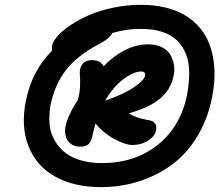

<svg xmlns="http://www.w3.org/2000/svg" viewBox="-20 -872 905 792"><path d="M396 -100.1Q285.2 -100.1 207.5 -143.6Q129.9 -187 97.7 -268.6Q65.4 -350.1 86.9 -457Q111.8 -580.1 194.8 -663.1Q193.4 -672.9 194.8 -684.1Q198.7 -701.7 217.8 -723.6Q236.8 -745.6 270.8 -768.3Q304.7 -791 347.2 -809.6Q389.6 -828.1 446 -840.1Q502.4 -852.1 561 -852.1Q613.8 -852.1 658.4 -841.8Q703.1 -831.5 736.3 -813Q769.5 -794.4 794.9 -767.8Q820.3 -741.2 835.7 -708.5Q851.1 -675.8 858.4 -637.7Q865.7 -599.6 864.7 -557.9Q863.8 -516.1 855 -471.2Q836.4 -377.9 791.5 -305.7Q746.6 -233.4 684.3 -189.2Q622.1 -145 549.1 -122.6Q476.1 -100.1 396 -100.1ZM188 -437Q182.1 -399.4 184.1 -364.7Q186 -330.1 201.7 -299.8Q217.3 -269.5 242.4 -247.3Q267.6 -225.1 308.1 -212.2Q348.6 -199.2 399.9 -199.2Q537.1 -199.2 631.3 -275.1Q725.6 -351.1 752 -481.9Q760.3 -530.3 760.5 -572Q760.7 -613.8 747.8 -647.2Q734.9 -680.7 711.2 -704.3Q687.5 -728 648.7 -740.7Q609.9 -753.4 558.1 -752.9Q501 -752.9 442.9 -735.8Q434.1 -713.4 382.8 -687Q295.4 -640.1 250.2 -580.6Q205.1 -521 188 -437ZM312 -267.1Q277.8 -267.1 261 -290Q244.1 -313 250 -349.1Q259.8 -397.9 301.8 -460.9Q309.1 -490.7 310.3 -516.6Q311.5 -542.5 309.1 -569.8Q308.1 -592.8 320.8 -608.4Q333.5 -624 358.9 -624Q395.5 -624 407.2 -598.1Q446.3 -640.1 494.1 -664.6Q542 -689 589.8 -689Q623 -689 647 -677.5Q670.9 -666 681.9 -647.5Q692.9 -628.9 697.3 -605.5Q701.7 -582 695.8 -558.1Q684.1 -500.5 637.9 -463.4Q591.8 -426.3 511.2 -404.8Q538.1 -386.2 588.9 -377Q630.4 -372.6 624 -335.9Q619.6 -310.5 591.3 -292.2Q563 -273.9 526.9 -273.9Q497.6 -273.9 452.1 -298.3Q406.7 -322.8 374 -362.8Q365.2 -330.1 362.8 -317.9Q356.9 -288.6 345.7 -277.8Q334.5 -267.1 312 -267.1ZM563 -577.1Q531.7 -577.1 489.5 -545.9Q447.3 -514.6 414.1 -457Q490.2 -482.9 532.5 -512Q574.7 -541 578.1 -559.1Q581.1 -577.1 563 -577.1Z"/></svg>

Font: Shantell Sans Bouncy
Style: Italic
Weight: 600
Italic angle: -11.31°
Designer: Stephen Nixon, Anya Danilova, Shantell Martin
Foundry: Arrow Type
Version: Version 1.006;[9816181b4]